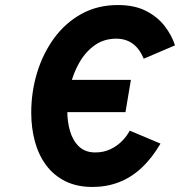

<svg xmlns="http://www.w3.org/2000/svg" viewBox="-20 -731 714 762"><path d="M122 -286 143.5 -414H499.5L478 -286ZM347 11Q285 11 239 -12Q193 -35 163 -75.5Q133 -116 118.5 -169.5Q104 -223 104 -284Q104 -367 127.5 -443.5Q151 -520 195.5 -580.5Q240 -641 303.8 -676Q367.5 -711 448 -711Q514 -711 559.8 -687.5Q605.5 -664 633.8 -627.2Q662 -590.5 674.5 -551L550.5 -498Q533.5 -538.5 506.2 -558Q479 -577.5 441.5 -577.5Q393 -577.5 356.8 -552Q320.5 -526.5 296 -484.5Q271.5 -442.5 259.2 -392Q247 -341.5 247 -292Q247 -247.5 258.2 -209.8Q269.5 -172 294 -149Q318.5 -126 358.5 -126Q391.5 -126 418.2 -138.8Q445 -151.5 464.5 -171.5Q484 -191.5 495 -212.5L617 -161Q582.5 -102.5 541.2 -64.2Q500 -26 451.2 -7.5Q402.5 11 347 11Z"/></svg>

Font: Overpass ExtraBold
Style: Italic
Weight: 800
Italic angle: -10°
Designer: Delve Withrington, Dave Bailey, Thomas Jockin
Foundry: Delve Fonts LLC
Version: Version 4.000